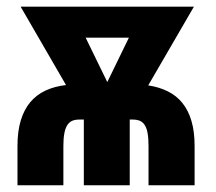

<svg xmlns="http://www.w3.org/2000/svg" viewBox="-20 -548 640 568"><path d="M31.7 0V-116.2Q31.7 -159.7 41.5 -191.9Q51.3 -224.1 69.6 -245.8Q87.9 -267.6 114.5 -280Q141.1 -292.5 175.3 -296.4L41 -528.3H553.7L418.5 -295.4Q450.7 -290.5 476.3 -277.8Q502 -265.1 519.5 -243.4Q537.1 -221.7 546.4 -190.2Q555.7 -158.7 555.7 -116.2V0H419.4V-116.2Q419.4 -138.7 416.7 -153.8Q414.1 -168.9 408.2 -178Q402.3 -187 393.6 -190.7Q384.8 -194.3 372.6 -194.3H363.8V0H228V-194.3H214.4Q202.6 -194.3 193.8 -190.7Q185.1 -187 179.2 -178Q173.3 -168.9 170.4 -153.8Q167.5 -138.7 167.5 -116.2V0ZM297.4 -305.2 361.3 -436.5H233.4Z"/></svg>

Font: Roboto Mono
Style: Bold
Weight: 700
Designer: Google
Version: Version 2.000985; 2015; ttfautohint (v1.3)